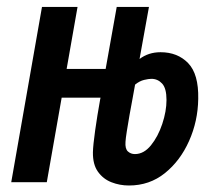

<svg xmlns="http://www.w3.org/2000/svg" viewBox="-20 -538 626 567"><path d="M360.8 9.8Q333.5 9.8 309.1 0.2Q284.7 -9.3 269.3 -30.8Q253.9 -52.2 254.4 -88.4Q254.9 -109.4 261 -152.8Q267.1 -196.3 275.9 -245.1L276.9 -249.5H162.1L118.2 0H13.2L104 -517.6H209L176.8 -334.5H292L324.7 -517.6H419.9L392.1 -363.8Q418.5 -383.8 454.1 -383.8Q504.4 -383.8 535.6 -351.6Q566.9 -319.3 565.4 -246.1Q564.5 -180.2 538.3 -121.6Q512.2 -63 466.8 -26.6Q421.4 9.8 360.8 9.8ZM378.9 -288.1Q376.5 -272.9 371.8 -248.8Q367.2 -224.6 362.5 -198.2Q357.9 -171.9 354.5 -150.4Q351.1 -128.9 350.6 -119.1Q349.1 -98.6 357.7 -90.8Q366.2 -83 378.4 -83Q404.8 -83 425.8 -108.9Q446.8 -134.8 459.2 -172.1Q471.7 -209.5 471.7 -242.7Q471.7 -277.3 458.7 -291.3Q445.8 -305.2 427.2 -305.2Q418.9 -305.2 405.5 -302Q392.1 -298.8 378.9 -288.1Z"/></svg>

Font: Cascadia Code NF
Style: Italic
Weight: 400
Italic angle: -10°
Monospace: yes
Designer: Aaron Bell
Foundry: Saja Typeworks
Version: Version 2404.023; ttfautohint (v1.8.4)